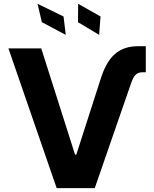

<svg xmlns="http://www.w3.org/2000/svg" viewBox="-20 -979 802 999"><path d="M23.8 -727.3H194.6L370.4 -174.7H377.1L502.1 -563.2Q516 -608.7 534.1 -641.7Q552.2 -674.7 576 -696.2Q599.8 -717.7 630.3 -728.2Q660.9 -738.6 699.9 -738.6H738.6V-603H721.2Q709.2 -603 700.3 -599.4Q691.4 -595.9 684.5 -588.8Q677.6 -581.7 672.2 -570.8Q666.9 -560 661.9 -545.5L473 0H274.9ZM175.4 -959.2 310.7 -893.1 322.1 -797.6 197.8 -863.6ZM386.7 -959.2 503.2 -893.1 495.7 -797.6 385.7 -863.6Z"/></svg>

Font: Cannonade
Style: Bold
Weight: 700
Designer: Rasmus Andersson
Foundry: rsms
Version: Version 3.012;git-f93a4a705